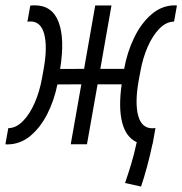

<svg xmlns="http://www.w3.org/2000/svg" viewBox="-47 -538 680 716"><path d="M479 157.7 419.4 144.5Q431.2 109.9 442.1 74Q453.1 38.1 462.9 -7.8Q422.4 -26.4 408.4 -81.8Q394.5 -137.2 406.7 -223.6H316.9L277.3 0H216.8L256.3 -223.6L167 -223.1Q155.3 -164.1 129.4 -113Q103.5 -62 65.7 -30.8Q27.8 0.5 -20 0.5Q-22 0.5 -23.7 0.2Q-25.4 0 -26.9 0L-16.1 -60.1Q13.2 -60.5 38.6 -86.4Q64 -112.3 82.3 -154.3Q100.6 -196.3 109.4 -245.1L116.2 -282.7Q130.4 -363.8 117.9 -410.9Q105.5 -458 66.4 -458Q62 -458 55.2 -457L65.9 -517.1Q70.3 -517.6 74.5 -517.8Q78.6 -518.1 82.5 -518.1Q147.9 -518.1 171.6 -455.6Q195.3 -393.1 177.2 -280.8L266.6 -281.2L308.1 -517.6H368.7L327.1 -281.2H416Q427.2 -343.8 453.4 -397.7Q479.5 -451.7 518.3 -484.9Q557.1 -518.1 605.5 -518.1Q607.4 -518.1 609.1 -517.8Q610.8 -517.6 612.8 -517.6L602.1 -457.5Q572.8 -457 547.4 -431.2Q522 -405.3 503.7 -363.3Q485.4 -321.3 476.6 -272L469.7 -234.9Q455.6 -153.8 468.3 -106.7Q481 -59.6 521.5 -59.6Q524.9 -59.6 532.7 -60.5L531.2 -51.8Q528.3 -33.7 523.9 -10.7L522 -0.5Q522 -0.5 521.5 -0.5Q513.2 39.6 501.5 83Q489.7 126.5 479 157.7Z"/></svg>

Font: Cascadia Code Light
Style: Italic
Weight: 300
Italic angle: -10°
Monospace: yes
Designer: Aaron Bell
Foundry: Saja Typeworks
Version: Version 2404.023; ttfautohint (v1.8.4)